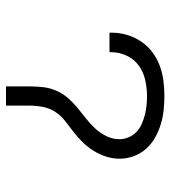

<svg xmlns="http://www.w3.org/2000/svg" viewBox="16 -584 568 640"><g transform="rotate(90 300.0 -264.0)"><path d="M268 0V-78Q268 -101 270.5 -123.5Q273 -146 282 -167Q291 -188 306 -205.5Q321 -223 338.5 -237.5Q356 -252 374 -266Q392 -280 407.5 -296.5Q423 -313 433.5 -334Q444 -355 444 -378Q444 -394 437.5 -409Q431 -424 419.5 -435Q408 -446 393 -452.5Q378 -459 362.5 -463Q347 -467 331 -468.5Q315 -470 299 -470Q273 -470 246.5 -464Q220 -458 198.5 -442.5Q177 -427 165.5 -402Q154 -377 154 -351Q154 -349 154 -347.5Q154 -346 154 -345H89Q89 -347 89 -349.5Q89 -352 89 -354Q89 -379 96.5 -404Q104 -429 118.5 -450.5Q133 -472 153.5 -487.5Q174 -503 198 -512Q222 -521 247.5 -524.5Q273 -528 299 -528Q323 -528 347 -525.5Q371 -523 394 -516Q417 -509 438.5 -497Q460 -485 476 -467Q492 -449 500.5 -426Q509 -403 509 -379Q509 -356 502 -334Q495 -312 483 -292.5Q471 -273 455 -256.5Q439 -240 421 -226Q403 -212 384.5 -198Q366 -184 353.5 -165Q341 -146 336.5 -123.5Q332 -101 332 -78V0Z"/></g></svg>

Font: Iosevka SS04 Light Extended
Style: Regular
Weight: 300
Width: 7
Monospace: yes
Designer: Belleve Invis
Foundry: Belleve Invis
Version: Version 19.0.0; ttfautohint (v1.8.4)